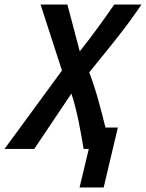

<svg xmlns="http://www.w3.org/2000/svg" viewBox="-58 -661 648 852"><path d="M295 171 336 0H313Q304 -57 291 -121.5Q278 -186 259 -246L94 0H-38L217 -348L122 -641H241L296 -433Q335 -482 374.5 -536Q414 -590 449 -641H570Q517 -563 457 -487.5Q397 -412 338 -340Q360 -282 378 -217.5Q396 -153 410 -95H465L402 171Z"/></svg>

Font: Ubuntu Sans Mono SemiBold
Style: Italic
Weight: 600
Italic angle: -13.5°
Monospace: yes
Designer: Dalton Maag Ltd
Foundry: Dalton Maag Ltd
Version: Version 1.006